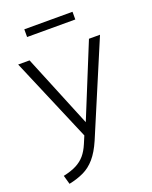

<svg xmlns="http://www.w3.org/2000/svg" viewBox="-164 -763 853 1078"><g transform="rotate(-20 262.5 -224.0)"><path d="M18 0ZM60 227 45 174Q92 164 123 148Q154 132 175 107.5Q196 83 212 45L231 0L18 -501H86L264 -67L441 -501H507L275 48Q249 108 218 144Q187 180 148 198.5Q109 217 60 227ZM118 -629V-675H406V-629Z"/></g></svg>

Font: Winston Light
Style: Regular
Weight: 300
Designer: Original fonts by Vernon Adams / Changes by Cristiano Sobral
Foundry: Original fonts by Vernon Adams / Changes by Cristiano Sobral
Version: Version 2.503;July 17, 2020;FontCreator 13.0.0.2655 64-bit